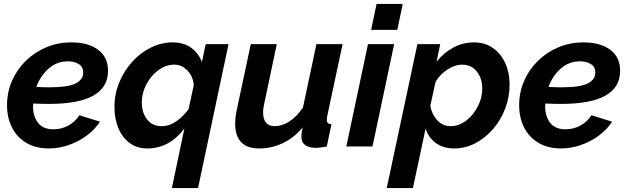

<svg xmlns="http://www.w3.org/2000/svg" viewBox="-20 -750 3213 983"><path d="M230 10Q163 10 115 -18.5Q67 -47 41.5 -97Q16 -147 16 -212Q16 -277 41 -335Q66 -393 111 -437.5Q156 -482 216 -507.5Q276 -533 346 -533Q431 -533 482 -495.5Q533 -458 533 -387Q533 -218 231 -218Q213 -218 192.5 -218.5Q172 -219 150 -220Q149 -214 149 -207Q149 -155 174.5 -121.5Q200 -88 254 -88Q294 -88 329.5 -107Q365 -126 386 -160L492 -127Q465 -86 423.5 -55.5Q382 -25 332 -7.5Q282 10 230 10ZM327 -436Q271 -436 229 -399Q187 -362 166 -305Q183 -304 199.5 -303.5Q216 -303 232 -303Q329 -303 367.5 -323Q406 -343 406 -378Q406 -407 384 -421.5Q362 -436 327 -436Z M924 -92Q847 10 734 10Q681 10 643.5 -18Q606 -46 586 -94Q566 -142 566 -202Q566 -269 591 -329Q616 -389 658 -435Q700 -481 753.5 -507Q807 -533 864 -533Q921 -533 958.5 -505.5Q996 -478 1014 -433L1033 -524H1150L994 213H860ZM808 -104Q847 -104 881.5 -128Q916 -152 945 -190L972 -314Q969 -358 940 -388.5Q911 -419 872 -419Q829 -419 791 -391Q753 -363 729.5 -318.5Q706 -274 706 -225Q706 -173 733 -138.5Q760 -104 808 -104Z M1307 10Q1184 10 1184 -118Q1184 -135 1186.5 -154.5Q1189 -174 1194 -196L1264 -524H1397L1334 -225Q1327 -196 1327 -175Q1327 -104 1387 -104Q1423 -104 1460.5 -127.5Q1498 -151 1531 -199L1600 -524H1734L1655 -154Q1653 -142 1653 -136Q1653 -115 1677 -114L1653 0Q1635 3 1621 5Q1607 7 1597 7Q1563 7 1543 -7Q1523 -21 1523 -50Q1523 -57 1524 -67.5Q1525 -78 1530 -98Q1485 -44 1427.5 -17Q1370 10 1307 10Z M1908 -730H2042L2014 -597H1880ZM1864 -524H1998L1887 0H1753Z M2117 -524H2234L2215 -434Q2252 -480 2301 -506.5Q2350 -533 2407 -533Q2463 -533 2504 -504Q2545 -475 2567 -426.5Q2589 -378 2589 -318Q2589 -253 2566.5 -194Q2544 -135 2504 -89Q2464 -43 2413 -16.5Q2362 10 2306 10Q2249 10 2211 -18Q2173 -46 2159 -92L2094 213H1960ZM2286 -104Q2329 -104 2366 -132Q2403 -160 2426 -204.5Q2449 -249 2449 -296Q2449 -349 2421 -384Q2393 -419 2345 -419Q2310 -419 2271 -394Q2232 -369 2210 -331L2183 -208Q2191 -164 2219 -134Q2247 -104 2286 -104Z M2852 10Q2785 10 2737 -18.5Q2689 -47 2663.5 -97Q2638 -147 2638 -212Q2638 -277 2663 -335Q2688 -393 2733 -437.5Q2778 -482 2838 -507.5Q2898 -533 2968 -533Q3053 -533 3104 -495.5Q3155 -458 3155 -387Q3155 -218 2853 -218Q2835 -218 2814.5 -218.5Q2794 -219 2772 -220Q2771 -214 2771 -207Q2771 -155 2796.5 -121.5Q2822 -88 2876 -88Q2916 -88 2951.5 -107Q2987 -126 3008 -160L3114 -127Q3087 -86 3045.5 -55.5Q3004 -25 2954 -7.5Q2904 10 2852 10ZM2949 -436Q2893 -436 2851 -399Q2809 -362 2788 -305Q2805 -304 2821.5 -303.5Q2838 -303 2854 -303Q2951 -303 2989.5 -323Q3028 -343 3028 -378Q3028 -407 3006 -421.5Q2984 -436 2949 -436Z"/></svg>

Font: Raleway
Style: Bold Italic
Weight: 700
Italic angle: -12°
Designer: Matt McInerney, Pablo Impallari, Rodrigo Fuenzalida
Foundry: Matt McInerney, Pablo Impallari, Rodrigo Fuenzalida
Version: Version 4.101;RELEASE